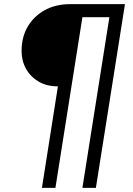

<svg xmlns="http://www.w3.org/2000/svg" viewBox="-20 -725 639 925"><path d="M182 180 259 -309Q205 -309 166 -332Q127 -355 105.5 -393.5Q84 -432 84 -480Q84 -547 114 -597.5Q144 -648 196.5 -676.5Q249 -705 317 -705H582L442 180H377L507 -642H377L247 180Z"/></svg>

Font: Mulish
Style: Italic
Weight: 400
Italic angle: -9°
Designer: Vernon Adams
Foundry: Vernon Adams
Version: Version 3.603; ttfautohint (v1.8.3)